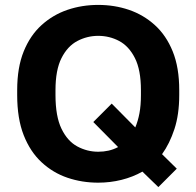

<svg xmlns="http://www.w3.org/2000/svg" viewBox="-20 -732 799 782"><path d="M380 12Q314 12 255 -8Q196 -28 149.5 -71Q103 -114 76.5 -181.5Q50 -249 50 -345V-365Q50 -457 76.5 -522.5Q103 -588 149.5 -630Q196 -672 255 -692Q314 -712 380 -712Q446 -712 505 -692Q564 -672 610.5 -630Q657 -588 683.5 -522.5Q710 -457 710 -365V-345Q710 -266 690.5 -206.5Q671 -147 640 -104L700 -45L625 30L560 -33Q521 -11 475 0.5Q429 12 380 12ZM380 -114Q402 -114 422 -118.5Q442 -123 461 -133L360 -235L435 -310L531 -213Q542 -239 548 -271Q554 -303 554 -345V-365Q554 -447 529.5 -495.5Q505 -544 465.5 -565Q426 -586 380 -586Q335 -586 295 -565Q255 -544 230.5 -495.5Q206 -447 206 -365V-345Q206 -258 230.5 -207.5Q255 -157 295 -135.5Q335 -114 380 -114Z"/></svg>

Font: Golos Text SemiBold
Style: Regular
Weight: 600
Designer: A.Korolkova, Vitaly Kuzmin
Foundry: ParaType Ltd
Version: Version 2.004